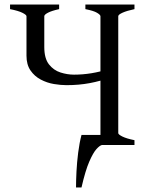

<svg xmlns="http://www.w3.org/2000/svg" viewBox="-20 -635 644 841"><path d="M239 -615V-595Q207 -588 190.5 -579.5Q174 -571 174 -564V-429Q174 -379 194.5 -353Q215 -327 245 -317.5Q275 -308 304 -308Q381 -308 457 -333V-294Q421 -280 373.5 -271Q326 -262 271 -262Q246 -262 216 -267Q186 -272 158.5 -286.5Q131 -301 113.5 -326.5Q96 -352 96 -391V-564Q96 -570 78 -579Q60 -588 24 -595V-615ZM569 -615V-595Q536 -588 517 -579.5Q498 -571 498 -564V-52Q498 -46 516 -37Q534 -28 569 -21V0H340V-21Q420 -23 420 -37V-564Q420 -570 405 -579Q390 -588 354 -595V-615ZM427 0Q417 2 402.5 18Q388 34 371 73Q354 112 337 186H313Q313 157 315 116.5Q317 76 322.5 33Q328 -10 337 -44Q340 -44 356.5 -44Q373 -44 394 -44Q415 -44 431.5 -44Q448 -44 450 -44Z"/></svg>

Font: ChillKai
Style: Regular
Weight: 400
Designer: ChillType
Foundry: 寒蝉字型
Version: Version 2.000